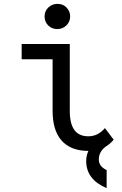

<svg xmlns="http://www.w3.org/2000/svg" viewBox="-20 -762 626 982"><path d="M273.4 -742.2Q302.2 -742.2 319.3 -724.6Q338.9 -704.6 338.9 -677.7Q338.9 -650.9 319.3 -631.8Q300.3 -613.3 273.4 -613.3Q245.6 -613.3 227.5 -630.9Q208 -649.9 208 -677.7Q208 -705.6 227.5 -723.9Q247.1 -742.2 273.4 -742.2ZM561.5 -47.4Q544.4 -26.9 522.5 -13.7Q485.4 13.2 485.4 53.7Q485.4 88.9 525.4 107.9V200.2Q420.9 156.2 420.9 61.5Q420.9 33.7 432.1 9.8Q340.3 9.8 293.5 -44.9Q249 -96.7 249 -195.8V-459H90.8V-537.1H336.9V-195.8Q336.9 -127.4 361.8 -95.2Q385.3 -64.9 432.1 -64.9Q481.4 -64.9 516.6 -106.9Z"/></svg>

Font: Consola Mono
Style: Book
Weight: 400
Monospace: yes
Designer: Wojciech Kalinowski "wmk69" (wmk69@o2.pl)
Foundry: Wojciech Kalinowski "wmk69" (wmk69@o2.pl)
Version: Version 2.1.0